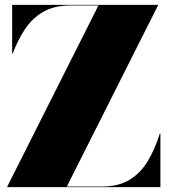

<svg xmlns="http://www.w3.org/2000/svg" viewBox="-20 -770 714 790"><path d="M30 -750H630V-747.5L255 -2.5H399.5Q468 -2.5 513.5 -30.5Q559 -58.5 588.2 -107.5Q617.5 -156.5 637.5 -220H640V0H10V-2.5L385 -747.5H270.5Q202 -747.5 156.5 -720.5Q111 -693.5 81.8 -648.5Q52.5 -603.5 32.5 -550H30Z"/></svg>

Font: Bodoni* 72pt Fatface
Style: Regular
Weight: 900
Version: Version 2.3